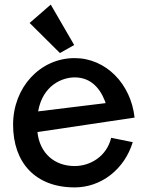

<svg xmlns="http://www.w3.org/2000/svg" viewBox="-20 -768 633 836"><path d="M305 -45C374 -45 445 -88 464 -168L558 -149C522 -31 421 48 305 48C134 48 37 -60 37 -225C37 -388 155 -515 305 -515C441 -515 550 -403 566 -256L143 -193C153 -100 218 -45 305 -45ZM440 -319 437 -328C412 -392 369 -431 305 -431C251 -431 166 -397 146 -283ZM201 -748 109 -668 241 -537 303 -572Z"/></svg>

Font: McLaren
Style: Regular
Weight: 400
Designer: Astigmatic (AOETI)
Foundry: Astigmatic (AOETI)
Version: Version 1.000